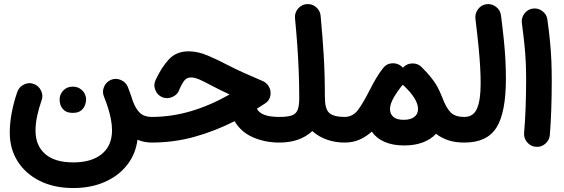

<svg xmlns="http://www.w3.org/2000/svg" viewBox="-20 -677 2848 969"><path d="M349.6 272Q253.4 272 181.2 236.1Q108.9 200.2 69.1 137.2Q29.3 74.2 29.3 -6.8Q29.3 -57.6 39.8 -111.3Q50.3 -165 67.9 -214.8Q77.6 -239.7 102.3 -251.2Q127 -262.7 151.4 -252.9Q175.8 -243.7 187.5 -219Q199.2 -194.3 189.5 -169.4Q176.3 -132.3 167.7 -92.5Q159.2 -52.7 159.2 -18.6Q159.2 57.6 207.8 100.1Q256.3 142.6 349.6 142.6Q442.9 142.6 494.1 100.1Q545.4 57.6 545.4 -19Q545.4 -45.9 540 -74.2Q534.7 -102.5 525.4 -132.3Q522 -141.6 519 -151.4V-151.9Q512.7 -169.4 504.9 -189Q494.6 -213.4 504.9 -238.3Q515.1 -263.2 539.6 -273.9Q564 -284.2 589.1 -273.7Q614.3 -263.2 625 -238.8Q634.3 -215.3 642.1 -192.4Q643.1 -190.4 643.6 -188.5V-187.5Q646.5 -179.2 648.9 -170.9Q664.1 -127.9 686 -107.4Q708 -86.9 744.6 -86.9H745.1Q772 -86.9 790.8 -67.9Q809.6 -48.8 809.6 -22Q809.6 4.9 790.8 23.7Q772 42.5 745.1 42.5H744.6Q709 42.5 673.8 28.3Q664.6 100.6 621.6 155.5Q578.6 210.4 508.8 241.2Q439 272 349.6 272ZM280.8 -175.3Q280.8 -200.2 299.3 -220Q317.9 -239.7 346.7 -239.7Q367.2 -239.7 381.6 -231Q396 -222.2 404.3 -209.5Q414.6 -191.9 414.6 -174.8Q414.6 -161.6 408.7 -145.8Q402.8 -129.9 388.4 -118.7Q374 -107.4 347.2 -107.4Q319.8 -107.4 305.7 -119.1Q291.5 -130.9 285.6 -146Q280.8 -159.2 280.8 -175.3Z M932.1 -418Q978 -418 1028.8 -396.5Q1079.6 -375 1131.3 -347.7Q1166 -329.6 1209.2 -310.1Q1252.4 -290.5 1306.6 -267.6Q1323.7 -260.3 1334.7 -243.4Q1345.7 -226.6 1345.7 -208Q1345.7 -171.9 1315.4 -153.3Q1295.4 -140.6 1276.4 -128.4Q1287.6 -107.4 1314.9 -97.2Q1342.3 -86.9 1389.6 -86.9H1390.1Q1417 -86.9 1435.8 -67.9Q1454.6 -48.8 1454.6 -22Q1454.6 4.9 1435.8 23.7Q1417 42.5 1390.1 42.5H1389.6Q1317.4 42.5 1256.6 15.9Q1195.8 -10.7 1164.1 -65.4Q1063.5 -14.6 960 13.9Q856.4 42.5 745.1 42.5Q718.3 42.5 699.2 23.2Q680.2 3.9 680.2 -22Q680.2 -47.9 699.2 -67.4Q718.3 -86.9 745.1 -86.9Q845.2 -86.9 942.9 -115.7Q1040.5 -144.5 1138.7 -200.2Q1113.3 -211.9 1090.6 -223.1Q1067.9 -234.4 1046.9 -245.6Q1012.7 -264.2 987.8 -275.1Q962.9 -286.1 944.3 -286.1Q923.3 -286.1 910.6 -270.8Q897.9 -255.4 882.3 -218.3Q877 -204.6 861.6 -194.1Q846.2 -183.6 826.7 -181.9Q807.1 -180.2 788.6 -191.9Q770.5 -203.6 762.5 -226.8Q754.4 -250 765.6 -273.9Q795.4 -337.9 832.8 -377.9Q870.1 -418 932.1 -418Z M1325.7 -22Q1325.7 -48.8 1344.5 -67.9Q1363.3 -86.9 1390.1 -86.9Q1430.7 -86.9 1452.1 -94.2Q1473.6 -101.6 1481.9 -121.8Q1490.2 -142.1 1490.2 -180.2Q1490.2 -254.9 1487.5 -320.6Q1484.9 -386.2 1480.2 -450.9Q1475.6 -515.6 1468.8 -585.4Q1466.3 -611.8 1483.6 -632.8Q1501 -653.8 1527.3 -656.2Q1553.7 -658.7 1574.7 -641.4Q1595.7 -624 1598.1 -597.7Q1607.9 -493.2 1613.8 -397Q1619.6 -300.8 1619.6 -188Q1620.1 -184.1 1620.1 -180.2Q1620.1 -125.5 1642.8 -106.2Q1665.5 -86.9 1718.8 -86.9H1719.2Q1746.1 -86.9 1764.9 -67.9Q1783.7 -48.8 1783.7 -22Q1783.7 4.9 1764.9 23.7Q1746.1 42.5 1719.2 42.5H1718.8Q1672.4 42.5 1630.1 27.8Q1587.9 13.2 1556.2 -15.6Q1494.1 42.5 1390.1 42.5Q1363.3 42.5 1344.5 23.7Q1325.7 4.9 1325.7 -22Z M1654.8 -22Q1654.8 -48.8 1673.6 -67.9Q1692.4 -86.9 1719.2 -86.9Q1761.2 -86.9 1788.1 -123.8Q1814.9 -160.6 1845.2 -221.2Q1861.3 -253.4 1878.7 -282.7Q1896 -312 1914.1 -334Q1915 -335.4 1916 -336.4Q1932.6 -356.4 1959.7 -357.7Q1986.8 -358.9 2006.8 -341.8Q2010.3 -338.9 2013.7 -335L2014.6 -336.4Q2014.6 -336.4 2015.1 -336.9L2016.1 -337.9L2017.1 -338.9Q2036.1 -357.4 2063.5 -356.9Q2090.8 -356.4 2108.9 -337.4Q2112.8 -333.5 2115.7 -330.1Q2133.3 -313 2147.5 -295.4Q2172.4 -266.1 2186.3 -241Q2200.2 -215.8 2212.4 -184.1Q2231.9 -132.3 2254.4 -109.6Q2276.9 -86.9 2323.7 -86.9H2324.2Q2351.1 -86.9 2369.9 -67.9Q2388.7 -48.8 2388.7 -22Q2388.7 4.9 2369.9 23.7Q2351.1 42.5 2324.2 42.5H2323.7Q2275.9 42.5 2240.7 30.3Q2205.6 18.1 2180.7 -2Q2154.8 26.4 2114 41.7Q2073.2 57.1 2021 57.1Q1961.4 57.1 1920.2 38.8Q1878.9 20.5 1856.4 -12.7Q1830.1 11.2 1796.1 26.9Q1762.2 42.5 1719.2 42.5Q1692.4 42.5 1673.6 23.7Q1654.8 4.9 1654.8 -22ZM2015.6 -246.6Q2014.2 -248 2012.7 -249Q2008.3 -243.7 2003.4 -237.8L2001.5 -235.8Q1993.2 -224.6 1984.6 -212.4Q1976.1 -200.2 1969.2 -188.5Q1948.2 -152.3 1948.2 -127Q1948.2 -102.1 1965.1 -87.2Q1981.9 -72.3 2017.6 -72.3Q2052.2 -72.3 2071 -86.9Q2089.8 -101.6 2089.8 -127Q2089.8 -175.3 2021.5 -241.2Q2018.6 -244.1 2015.6 -246.6Z M2259.8 -22Q2259.8 -48.8 2278.6 -67.9Q2297.4 -86.9 2324.2 -86.9Q2368.7 -86.9 2387.2 -128.7Q2405.8 -170.4 2405.8 -255.9Q2405.8 -295.4 2403.3 -338.9Q2400.9 -382.3 2395.3 -440.4Q2389.6 -498.5 2379.4 -582.5Q2376.5 -608.9 2392.6 -630.6Q2408.7 -652.3 2435.1 -655.8Q2461.4 -659.2 2483.2 -642.8Q2504.9 -626.5 2508.3 -600.1Q2517.1 -531.2 2522.7 -476.8Q2528.3 -422.4 2530.8 -374.8Q2533.2 -327.1 2533.2 -278.8Q2533.2 -108.9 2485.6 -33.2Q2438 42.5 2324.2 42.5Q2297.4 42.5 2278.6 23.7Q2259.8 4.9 2259.8 -22Z M2613.8 -560.5Q2610.4 -586.9 2626.7 -608.6Q2643.1 -630.4 2669.4 -633.8Q2695.8 -637.2 2717.5 -620.8Q2739.3 -604.5 2742.7 -578.1Q2751.5 -514.2 2756.1 -465.1Q2760.7 -416 2762.7 -369.6Q2764.6 -323.2 2764.6 -266.1Q2764.6 -196.8 2762.2 -126.2Q2759.8 -55.7 2754.9 4.9Q2752.4 31.2 2731.7 48.8Q2710.9 66.4 2684.1 64Q2657.7 61.5 2640.4 41Q2623 20.5 2625 -5.9Q2630.4 -66.4 2632.8 -136Q2635.3 -205.6 2635.3 -272.9Q2635.3 -324.7 2633.3 -366Q2631.3 -407.2 2626.7 -452.4Q2622.1 -497.6 2613.8 -560.5Z"/></svg>

Font: Mikhak Bold
Style: Regular
Weight: 700
Designer: Amin Abedi
Version: Version 3.3